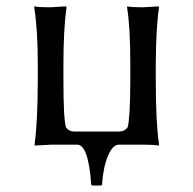

<svg xmlns="http://www.w3.org/2000/svg" viewBox="-20 -452 604 600"><path d="M466.8 -200.2Q466.8 -68.4 477.1 0L476.1 2.9Q458 0 423.8 0H352.1H221.2Q256.3 0 265.1 125L267.1 127.9H296.9L298.8 125Q302.7 69.8 317.4 34.9Q332 0 352.1 0H221.2H141.1L88.9 2.9L87.9 0Q97.7 -67.9 98.1 -200.2V-249Q98.1 -359.9 86.9 -429.2L87.9 -432.1Q102.1 -429.2 137.2 -429.2Q137.2 -429.2 186 -432.1L188 -429.2Q178.2 -362.3 178.2 -249V-200.2Q178.2 -81.1 186 -54.2Q195.8 -41 211.9 -41H353Q369.1 -41 378.9 -54.2Q386.7 -81.1 387.2 -200.2V-250Q387.2 -369.1 377 -429.2L377.9 -432.1Q392.1 -429.2 426.8 -429.2Q426.8 -429.2 475.1 -432.1L477.1 -429.2Q467.3 -366.2 466.8 -250Z"/></svg>

Font: Biolilbert
Style: Regular
Weight: 400
Designer: Philipp H. Poll
Foundry: Philipp H. Poll
Version: Version 1.1.0